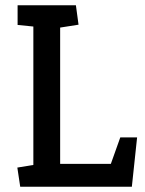

<svg xmlns="http://www.w3.org/2000/svg" viewBox="-20 -711 551 731"><path d="M57 0 46 -73 107 -83V-610L47 -616V-691H269L279 -617L209 -606V-87H402L438 -188H502L482 0Z"/></svg>

Font: Kreon Light
Style: Regular
Weight: 400
Version: Version 2.002